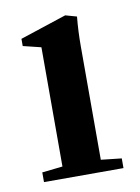

<svg xmlns="http://www.w3.org/2000/svg" viewBox="-59 -482 384 525"><g transform="rotate(-10 132.5 -219.5)"><path d="M21.5 0V-26.9L78.6 -33.2V-364.3L28.8 -376.5V-396.5L157.7 -439L189 -430.2Q185.1 -391.1 185.1 -347.7V-33.2L242.2 -26.9V0Z"/></g></svg>

Font: Elstob 14pt SemiBold
Style: Regular
Weight: 600
Designer: Peter S. Baker
Version: Version 1.015